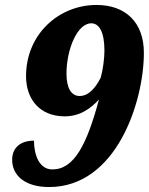

<svg xmlns="http://www.w3.org/2000/svg" viewBox="-20 -744 600 774"><path d="M178 10C450 10 560 -335 560 -531C560 -654 486 -724 369 -724C217 -724 85 -606 85 -437C85 -343 141 -275 241 -275C304 -275 347 -308 379 -343C330 -161 279 -61 191 -61C137 -61 117 -122 117 -177C62 -177 29 -148 29 -100C29 -37 80 10 178 10ZM301 -357C268 -357 248 -388 248 -447C248 -544 291 -650 348 -650C379 -650 401 -617 401 -540C401 -509 395 -462 386 -431C368 -395 340 -357 301 -357Z"/></svg>

Font: Noto Serif Tamil SemiCondensed Black
Style: Italic
Weight: 900
Width: 4
Italic angle: -12°
Designer: Indian Type Foundry, Tom Grace, and the Monotype Design Team
Foundry: Monotype Imaging Inc.
Version: Version 2.003